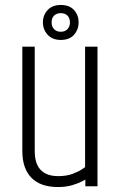

<svg xmlns="http://www.w3.org/2000/svg" viewBox="-20 -751 488 774"><path d="M323 -563H373V0H324V-27Q324 -27 310 -19.5Q296 -12 271 -4.5Q246 3 214 3Q143 3 106.5 -34.5Q70 -72 70 -142V-563H120V-142Q120 -41 215 -41Q248 -41 272 -50Q296 -59 309.5 -68Q323 -77 323 -77ZM153 -661Q153 -690 172 -710.5Q191 -731 225 -731Q260 -731 278.5 -710.5Q297 -690 297 -661Q297 -632 278.5 -611Q260 -590 225 -590Q191 -590 172 -611Q153 -632 153 -661ZM262 -661Q262 -678 252 -688Q242 -698 225 -698Q208 -698 198 -688Q188 -678 188 -661Q188 -644 198 -633.5Q208 -623 225 -623Q242 -623 252 -633.5Q262 -644 262 -661Z"/></svg>

Font: Khand Variable Light
Style: Regular
Weight: 300
Designer: Satya Rajpurohit
Foundry: Indian Type Foundry
Version: Version 3.000